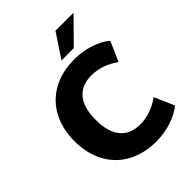

<svg xmlns="http://www.w3.org/2000/svg" viewBox="-258 -1054 1194 1194"><g transform="rotate(-45 339.0 -456.5)"><path d="M46 -353Q46 -461 89.5 -542.5Q133 -624 214.5 -669Q296 -714 406 -714Q475 -714 539.5 -693Q604 -672 645 -637L588 -507Q501 -568 410 -568Q324 -568 278.5 -514Q233 -460 233 -353Q233 -246 278.5 -191.5Q324 -137 410 -137Q501 -137 588 -198L645 -68Q604 -33 539.5 -12Q475 9 406 9Q296 9 214.5 -36Q133 -81 89.5 -163Q46 -245 46 -353ZM452 -765H344L448 -922H607Z"/></g></svg>

Font: wassup Sans
Style: Black
Weight: 900
Version: Version 2.001